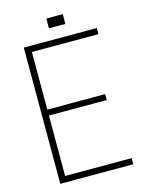

<svg xmlns="http://www.w3.org/2000/svg" viewBox="-132 -982 807 1062"><g transform="rotate(-15 271.5 -451.5)"><path d="M496 0H78V-780H496V-745H115V-415H446V-381H115V-35H496ZM296 -847H240V-903H296ZM334 -847H278V-903H334Z"/></g></svg>

Font: Tanohe Sans ExtraLight
Style: Regular
Weight: 250
Designer: Village Type and Design LLC & Cristiano Sobral
Foundry: Cooper Hewitt Smithsonian Design Museum
Version: Version 1.00;May 30, 2020;FontCreator 12.0.0.2522 64-bit; tt